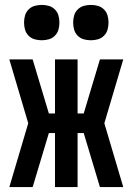

<svg xmlns="http://www.w3.org/2000/svg" viewBox="-20 -762 540 782"><path d="M18 0 95 -260 18 -520H113L179 -300H204V-520H296V-300H321L387 -520H482L405 -260L482 0H387L321 -220H296V0H204V-220H179L113 0ZM350 -598Q335 -598 321 -602Q307 -606 296.5 -616.5Q286 -627 282 -641Q278 -655 278 -670Q278 -685 282 -699Q286 -713 296.5 -723.5Q307 -734 321 -738Q335 -742 350 -742Q365 -742 379 -738Q393 -734 403.5 -723.5Q414 -713 418 -699Q422 -685 422 -670Q422 -655 418 -641Q414 -627 403.5 -616.5Q393 -606 379 -602Q365 -598 350 -598ZM150 -598Q135 -598 121 -602Q107 -606 96.5 -616.5Q86 -627 82 -641Q78 -655 78 -670Q78 -685 82 -699Q86 -713 96.5 -723.5Q107 -734 121 -738Q135 -742 150 -742Q165 -742 179 -738Q193 -734 203.5 -723.5Q214 -713 218 -699Q222 -685 222 -670Q222 -655 218 -641Q214 -627 203.5 -616.5Q193 -606 179 -602Q165 -598 150 -598Z"/></svg>

Font: Iosevka Term Curly
Style: Bold
Weight: 700
Designer: Belleve Invis
Foundry: Belleve Invis
Version: Version 32.3.0